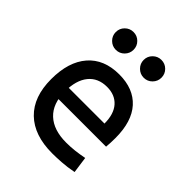

<svg xmlns="http://www.w3.org/2000/svg" viewBox="-206 -861 998 998"><g transform="rotate(45 293.0 -362.5)"><path d="M342.8 9.8Q210.4 9.8 138.4 -59.8Q66.4 -129.4 66.4 -259.8Q66.4 -386.7 127.4 -457Q188.5 -527.3 299.8 -527.3Q404.8 -527.3 462.2 -463.9Q519.5 -400.4 519.5 -279.3Q519.5 -243.7 516.6 -212.9H153.3V-292H425.8Q425.8 -361.8 392.6 -399.2Q359.4 -436.5 300.8 -436.5Q234.9 -436.5 198.5 -391.6Q162.1 -346.7 162.1 -264.6Q162.1 -174.8 212.2 -127.9Q262.2 -81.1 354.5 -81.1Q386.7 -81.1 418 -84.7Q449.2 -88.4 481.4 -94.7L494.1 -3.9Q448.2 4.9 410.2 7.3Q372.1 9.8 342.8 9.8ZM401.4 -604.5Q374.5 -604.5 355.2 -623.8Q335.9 -643.1 335.9 -669.9Q335.9 -697.3 355.2 -716.3Q374.5 -735.4 401.4 -735.4Q428.7 -735.4 447.8 -716.3Q466.8 -697.3 466.8 -669.9Q466.8 -643.1 447.8 -623.8Q428.7 -604.5 401.4 -604.5ZM196.3 -604.5Q169.4 -604.5 150.1 -623.8Q130.9 -643.1 130.9 -669.9Q130.9 -697.3 150.1 -716.3Q169.4 -735.4 196.3 -735.4Q223.6 -735.4 242.7 -716.3Q261.7 -697.3 261.7 -669.9Q261.7 -643.1 242.7 -623.8Q223.6 -604.5 196.3 -604.5Z"/></g></svg>

Font: Cascadia Code PL
Style: Regular
Weight: 400
Monospace: yes
Designer: Aaron Bell
Foundry: Saja Typeworks
Version: Version 2102.003